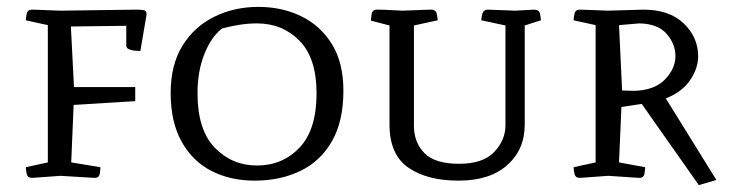

<svg xmlns="http://www.w3.org/2000/svg" viewBox="-20 -517 2121 558"><path d="M373 -223 194 -212 187 -45 272 -31Q272 -25 270 -12.5Q268 0 255 0L156 -6L73 0Q60 0 57.5 -12.5Q55 -25 55 -31L119 -45V-444L55 -458Q55 -464 57.5 -476.5Q60 -489 73 -489Q73 -489 89 -488.5Q105 -488 156 -486L376 -489Q390 -489 398 -487.5Q406 -486 406 -475L388 -369Q384 -369 374 -369.5Q364 -370 355.5 -373.5Q347 -377 347 -384V-442L186 -440L195 -264H373Z M978 -253Q978 -165 945 -107Q912 -49 853.5 -20.5Q795 8 720 8Q650 8 595 -20Q540 -48 508 -105Q476 -162 476 -247Q476 -329 510.5 -384.5Q545 -440 603 -468.5Q661 -497 731 -497Q799 -497 855 -470Q911 -443 944.5 -389Q978 -335 978 -253ZM554 -246Q554 -140 604 -88Q654 -36 727 -36Q801 -36 850.5 -88Q900 -140 900 -246Q900 -348 850.5 -398.5Q801 -449 727 -449Q700 -449 673 -444.5Q646 -440 625 -434Q594 -410 574 -360Q554 -310 554 -246Z M1233 -489Q1247 -489 1249.5 -476Q1252 -463 1252 -458L1183 -443V-152Q1183 -103 1213.5 -72Q1244 -41 1314 -41Q1384 -41 1416.5 -75.5Q1449 -110 1449 -153V-443L1379 -458Q1379 -469 1382.5 -479Q1386 -489 1398 -489L1478 -486Q1513 -488 1522.5 -488.5Q1532 -489 1532 -489Q1547 -489 1549.5 -476.5Q1552 -464 1552 -458L1505 -443V-155Q1505 -82 1454 -37Q1403 8 1313 8Q1221 8 1166.5 -30Q1112 -68 1112 -155V-443L1058 -457Q1058 -462 1060 -475.5Q1062 -489 1075 -489Q1075 -489 1079 -489Q1083 -489 1099 -488.5Q1115 -488 1150 -486Q1197 -488 1215 -488.5Q1233 -489 1233 -489Z M1786 -206 1779 -45 1855 -31Q1855 -25 1853 -12.5Q1851 0 1838 0L1748 -6L1665 0Q1652 0 1649.5 -12.5Q1647 -25 1647 -31L1711 -45V-444L1647 -458Q1647 -464 1649.5 -476.5Q1652 -489 1665 -489Q1665 -489 1681 -488.5Q1697 -488 1748 -486L1850 -489Q1925 -489 1967 -449Q2009 -409 2009 -353Q2009 -319 1986 -284.5Q1963 -250 1915 -231L2062 6L2011 21L1845 -215ZM1788 -254 1824 -253Q1883 -255 1913 -286.5Q1943 -318 1943 -354Q1943 -389 1917.5 -418.5Q1892 -448 1838 -449L1779 -444Z"/></svg>

Font: Mate SC
Style: Regular
Weight: 400
Designer: Eduardo Rodriguez Tunni
Foundry: Eduardo Rodriguez Tunni
Version: Version 1.003; ttfautohint (v1.8.4.7-5d5b);gftools[0.9.24]